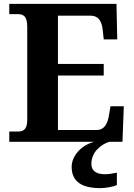

<svg xmlns="http://www.w3.org/2000/svg" viewBox="-20 -734 693 994"><path d="M28 0H469C408 14 351 68 351 130C351 206 403 240 500 240C521 240 564 234 585 224V160C561 165 540 168 522 168C482 168 453 152 453 115C453 52 504 13 546 0H614L621 -184H552L544 -137C537 -93 520 -61 480 -61H280V-343H517V-403H280V-653H448C489 -653 507 -626 512 -577L517 -530H587L583 -714H28V-661H70C99 -661 121 -653 121 -596V-113C121 -60 98 -53 70 -53H28Z"/></svg>

Font: Noto Nastaliq Urdu
Style: Bold
Weight: 700
Designer: Monotype Design Team (Patrick Giasson: type design, Kamal Mansour: OpenType code, Glenda Bellarosa). Updated by Simon Co
Foundry: Monotype Imaging Inc., Simon Cozens
Version: Version 3.009